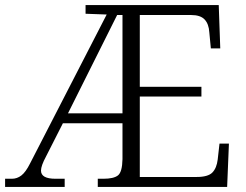

<svg xmlns="http://www.w3.org/2000/svg" viewBox="-22 -734 967 754"><path d="M-2 0V-32H25Q45 -32 62 -45Q79 -58 96 -92L397 -677L314 -680V-714H837L843 -544H806L800 -607Q798 -640 781.5 -657.5Q765 -675 729 -675H527V-393H769V-355H527V-39H750Q795 -39 812 -56.5Q829 -74 833 -108L840 -170H877L870 0H362V-32H384Q424 -32 441 -45Q458 -58 459 -109V-250H225L159 -120Q139 -83 139 -64Q139 -32 196 -32H232V0ZM245 -289H459V-675H438Z"/></svg>

Font: Noto Serif Sinhala Light
Style: Regular
Weight: 300
Designer: Jelle Bosma - Monotype Design Team
Foundry: Monotype Imaging Inc.
Version: Version 2.007; ttfautohint (v1.8.4.7-5d5b)